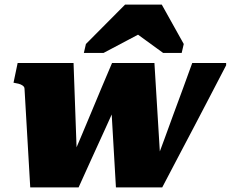

<svg xmlns="http://www.w3.org/2000/svg" viewBox="-20 -818 1007 838"><path d="M323 0H112L87 -431Q87 -437 82.5 -441.5Q78 -446 70 -449.5Q62 -453 49 -455L39 -457L57 -543H301L318 -68L286 -109Q309 -163 332 -217Q355 -271 377.5 -325.5Q400 -380 423 -434.5Q446 -489 469 -543H654L683 -68L656 -99Q677 -154 697 -209.5Q717 -265 737.5 -320.5Q758 -376 778.5 -431.5Q799 -487 819 -543H967V-533Q932 -466 897.5 -399.5Q863 -333 828 -266.5Q793 -200 758 -133.5Q723 -67 688 0H486L464 -379H495Q467 -316 438 -253Q409 -190 380.5 -127Q352 -64 323 0ZM686 -798H526L355 -626L346 -587H432L638 -696H542L692 -587H773L782 -626Z"/></svg>

Font: Roboto Serif Black
Style: Italic
Weight: 900
Italic angle: -10°
Version: Version 1.008